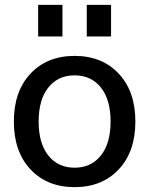

<svg xmlns="http://www.w3.org/2000/svg" viewBox="-20 -760 614 790"><path d="M337 -610V-740H437V-610ZM137 -610V-740H237V-610ZM105.5 -457Q174 -530 287 -530Q400 -530 468.5 -457Q537 -384 537 -260Q537 -136 468.5 -63Q400 10 287 10Q174 10 105.5 -63Q37 -136 37 -260Q37 -384 105.5 -457ZM179 -120Q219 -70 287 -70Q355 -70 395 -120Q435 -170 435 -260Q435 -350 395 -400Q355 -450 287 -450Q219 -450 179 -400Q139 -350 139 -260Q139 -170 179 -120Z"/></svg>

Font: Mplus 1p Medium
Style: Regular
Weight: 500
Version: Version 1.061